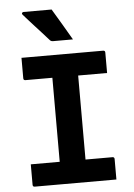

<svg xmlns="http://www.w3.org/2000/svg" viewBox="-62 -992 724 1038"><g transform="rotate(-5 300.0 -473.0)"><path d="M527 0H84Q73 0 73 -11V-122H230V-578H84Q73 -578 73 -589V-700H516Q527 -700 527 -689V-578H370V-122H516Q527 -122 527 -111ZM258 -946Q285 -900 309 -860.5Q333 -821 359 -775H251Q241 -775 235 -781Q209 -810 191.5 -829.5Q174 -849 160 -864Q146 -879 132 -895Q118 -911 99 -932Q95 -937 97.5 -941.5Q100 -946 106 -946Z"/></g></svg>

Font: Recursive Mn Lnr St
Style: Bold
Weight: 700
Monospace: yes
Version: Version 1.079;hotconv 1.0.112;makeotfexe 2.5.65598; ttfautoh